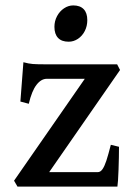

<svg xmlns="http://www.w3.org/2000/svg" viewBox="-20 -693 499 713"><path d="M44.9 0 32.2 -22 294.9 -400.4H153.8Q132.8 -400.4 115.5 -377.9Q98.1 -355.5 86.9 -307.6L55.7 -315.9L66.9 -461.9Q86.4 -456.5 102.1 -455.3Q117.7 -454.1 152.8 -454.1H415L425.8 -433.1L162.6 -53.7H342.8Q353 -53.7 360.6 -64.7Q368.2 -75.7 375 -96.4Q381.8 -117.2 391.6 -155.3L421.9 -147.9Q421.9 -110.8 420.2 -63.2Q418.5 -15.6 416 0ZM182.1 -593.3Q182.1 -614.7 191.9 -633.1Q201.7 -651.4 217.8 -662.1Q233.9 -672.9 252 -672.9Q277.3 -672.9 290.8 -658.9Q304.2 -645 304.2 -618.2Q304.2 -596.2 294.9 -577.9Q285.6 -559.6 269.5 -548.8Q253.4 -538.1 234.9 -538.1Q209 -538.1 195.6 -552.2Q182.1 -566.4 182.1 -593.3Z"/></svg>

Font: David Libre Medium
Style: Regular
Weight: 500
Version: Version 1.000